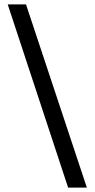

<svg xmlns="http://www.w3.org/2000/svg" viewBox="-20 -767 429 871"><path d="M289 84 15 -747H98L374 84Z"/></svg>

Font: Oak Sans
Style: Regular
Weight: 400
Designer: Erik Kennedy, Walven
Foundry: Erik Kennedy, Walven
Version: Version 1.000